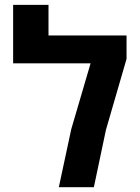

<svg xmlns="http://www.w3.org/2000/svg" viewBox="-20 -780 584 800"><path d="M225.1 0 276.9 -241.7 357.4 -516.1H34.7V-759.8H182.1V-632.3H507.3V-534.7L421.4 -238.8L371.1 0Z"/></svg>

Font: Wonky
Style: Regular
Weight: 400
Designer: Monotype Design Team
Foundry: Monotype Imaging Inc.
Version: Version 3.000